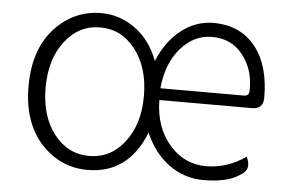

<svg xmlns="http://www.w3.org/2000/svg" viewBox="-44 -608 1026 683"><g transform="rotate(5 468.5 -267.0)"><path d="M291 13Q193 13 124 -62Q56 -138 56 -266Q56 -395 124 -471Q193 -547 292 -547Q358 -547 413 -507Q468 -468 496 -394Q525 -465 577 -506Q629 -547 692 -547Q787 -547 841 -481Q895 -415 895 -298Q895 -257 855 -257H524Q525 -161 578 -99Q631 -37 710 -37Q784 -37 851 -83Q873 -39 835 -18Q792 13 704 13Q637 13 581 -27Q526 -68 496 -138Q436 13 291 13ZM292 -37Q369 -37 418 -101Q468 -165 468 -266Q468 -368 418 -432Q369 -496 292 -496Q216 -496 166 -431Q117 -367 117 -266Q117 -165 166 -101Q216 -37 292 -37ZM524 -299H823Q842 -299 841 -322Q842 -395 801 -446Q761 -497 691 -497Q627 -497 579 -442Q532 -387 524 -299Z"/></g></svg>

Font: Swei Half Moon CJK SC
Style: Light
Weight: 300
Version: Version 2.071